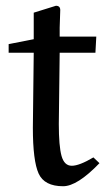

<svg xmlns="http://www.w3.org/2000/svg" viewBox="-20 -631 375 666"><path d="M94 -188 97 -448H10V-478L97 -495V-587L174 -611Q189 -611 189 -596L187 -535V-504H314L311 -448H187L184 -201Q184 -124 193.5 -90Q203 -56 229 -56Q255 -56 304 -85L325 -65Q248 15 199 15Q134 15 114 -29Q94 -73 94 -188Z"/></svg>

Font: Prociono
Style: Regular
Weight: 400
Designer: Barry Schwartz
Foundry: The Crud Factory
Version: Version 2.301